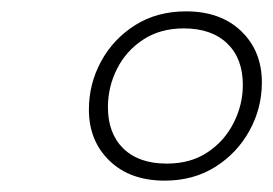

<svg xmlns="http://www.w3.org/2000/svg" viewBox="-20 -709 481 338"><path d="M307.5 -689Q368.5 -689 404.8 -654Q441 -619 441 -564Q441 -518.5 419.2 -479Q397.5 -439.5 359 -415.2Q320.5 -391 270 -391Q209 -391 172.8 -426Q136.5 -461 136.5 -516Q136.5 -561.5 158 -601Q179.5 -640.5 218 -664.8Q256.5 -689 307.5 -689ZM273.5 -421Q315.5 -421 345.2 -440.8Q375 -460.5 391.2 -492.5Q407.5 -524.5 407.5 -559.5Q407.5 -606 380 -632.5Q352.5 -659 303.5 -659Q262 -659 232 -639.2Q202 -619.5 186 -587.8Q170 -556 170 -520.5Q170 -474 197.2 -447.5Q224.5 -421 273.5 -421Z"/></svg>

Font: Newsreader Light
Style: Italic
Weight: 300
Italic angle: -17°
Designer: Hugues Gentile
Foundry: Production Type
Version: Version 1.003